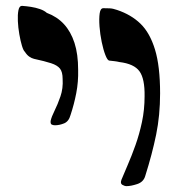

<svg xmlns="http://www.w3.org/2000/svg" viewBox="-20 -632 605 656"><path d="M412 4Q406 4 398 -0.5Q390 -5 395 -18Q404 -40 417 -70Q430 -100 443 -136.5Q456 -173 465 -215Q474 -257 474 -303Q475 -363 456.5 -388.5Q438 -414 388 -420Q380 -422 371 -423Q362 -424 353 -425Q347 -426 340 -444Q333 -462 327.5 -488.5Q322 -515 320 -541.5Q318 -568 320.5 -586Q323 -604 333 -604Q344 -604 355 -603.5Q366 -603 380 -598Q428 -582 460 -551Q492 -520 509.5 -463Q527 -406 527 -313Q527 -238 513.5 -172Q500 -106 476 -30Q470 -10 448.5 -3Q427 4 412 4ZM168 -204Q161 -204 156.5 -206.5Q152 -209 153 -219Q156 -233 166.5 -254Q177 -275 186.5 -302.5Q196 -330 194 -362Q194 -386 185 -397.5Q176 -409 154.5 -416Q133 -423 96 -431Q88 -433 80 -438.5Q72 -444 65 -455Q60 -459 55 -475.5Q50 -492 46 -515Q42 -538 41 -560Q40 -582 43 -597Q46 -612 55 -612Q70 -611 86 -608.5Q102 -606 116.5 -601Q131 -596 140 -588Q175 -575 198.5 -549.5Q222 -524 234.5 -485.5Q247 -447 247 -393Q248 -352 240.5 -313.5Q233 -275 221 -239Q215 -217 199 -210.5Q183 -204 168 -204Z"/></svg>

Font: Noto Rashi Hebrew
Style: Bold
Weight: 700
Version: Version 1.006